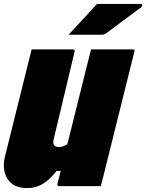

<svg xmlns="http://www.w3.org/2000/svg" viewBox="-21 -953 748 983"><path d="M119 10Q47 10 17 -38Q-13 -86 6 -158Q34 -268 61 -379Q88 -490 116 -600Q122 -625 128.5 -650Q135 -675 141 -700H353Q363 -700 361 -689Q335 -578 308 -467Q281 -356 255 -245Q248 -220 256 -210Q264 -200 283 -200Q299 -200 324 -215Q354 -336 384.5 -457.5Q415 -579 445 -700H659Q671 -700 667 -689L523 -110Q516 -80 508.5 -52Q501 -24 495 0H281Q276 0 274 -3.5Q272 -7 273 -11Q281 -43 290 -78H269Q233 -32 197 -11Q161 10 119 10ZM476 -933H700Q706 -933 707 -926.5Q708 -920 701 -915Q668 -891 641.5 -871Q615 -851 587 -830.5Q559 -810 522 -782Q512 -775 497 -775H330Q367 -815 402.5 -853.5Q438 -892 476 -933Z"/></svg>

Font: Recursive Mn Lnr St XBk
Style: Italic
Weight: 1000
Italic angle: -15°
Monospace: yes
Version: Version 1.079;hotconv 1.0.112;makeotfexe 2.5.65598; ttfautoh